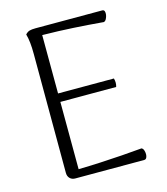

<svg xmlns="http://www.w3.org/2000/svg" viewBox="-105 -772 741 854"><g transform="rotate(-15 265.5 -345.5)"><path d="M136 0Q121 0 111.5 -9.5Q102 -19 102 -35L101 -582Q101 -612 98.5 -635Q96 -658 91 -675Q100 -685 110 -688Q120 -691 138 -691H445Q453 -691 455.5 -684Q458 -677 456.5 -667.5Q455 -658 450.5 -649.5Q446 -641 439 -639Q370 -645 301.5 -649Q233 -653 159 -654L161 -36Q210 -37 261.5 -39.5Q313 -42 362 -45.5Q411 -49 455 -53Q462 -50 465 -41Q468 -32 468 -23Q468 -14 464.5 -7Q461 0 453 0ZM149 -346V-385H417Q420 -375 420 -365Q420 -355 417 -346Z"/></g></svg>

Font: Arima Light
Style: Regular
Weight: 300
Designer: Joana Correia and Natanael Gama
Foundry: NDISCOVER
Version: Version 1.101;gftools[0.9.23]